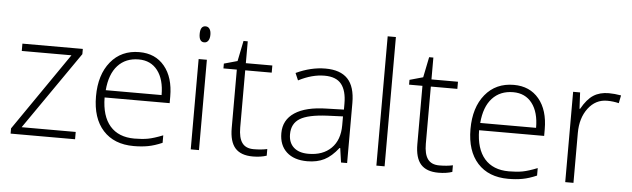

<svg xmlns="http://www.w3.org/2000/svg" viewBox="-48 -937 3697 1124"><g transform="rotate(5 1800.0 -375.0)"><path d="M40 0V-30.8L355 -487.8H63V-530.8H418V-500L101.1 -43H418.9V0Z M519 -261.2Q519 -388.2 581.5 -464.6Q644 -541 750 -541Q843.8 -541 897.9 -475.6Q952.1 -410.2 952.1 -297.9V-258.8H569.8Q570.8 -149.4 620.8 -91.8Q670.9 -34.2 764.2 -34.2Q809.6 -34.2 844 -40.5Q878.4 -46.9 931.2 -67.9V-23.9Q886.2 -4.4 848.1 2.7Q810.1 9.8 764.2 9.8Q648.4 9.8 583.7 -61.5Q519 -132.8 519 -261.2ZM572.8 -301.8H900.9Q900.9 -394 860.8 -446Q820.8 -498 750 -498Q673.3 -498 627 -447.5Q580.6 -397 572.8 -301.8Z M1091.8 -678.2Q1091.8 -725.1 1122.6 -725.1Q1137.7 -725.1 1146.2 -712.9Q1154.8 -700.7 1154.8 -678.2Q1154.8 -656.2 1146.2 -643.6Q1137.7 -630.9 1122.6 -630.9Q1091.8 -630.9 1091.8 -678.2ZM1098.6 0V-530.8H1147V0Z M1248 -488.8V-517.1L1326.7 -539.1L1351.1 -659.2H1376V-530.8H1531.7V-488.8H1376V-152.8Q1376 -91.8 1397.5 -62.5Q1418.9 -33.2 1464.8 -33.2Q1510.7 -33.2 1544.9 -41V-2Q1509.8 9.8 1463.9 9.8Q1393.6 9.8 1360.1 -27.8Q1326.7 -65.4 1326.7 -146V-488.8Z M1618.7 -141.1Q1618.7 -218.8 1683.3 -261.7Q1748 -304.7 1870.6 -307.1L1971.7 -310.1V-345.2Q1971.7 -420.9 1940.9 -459.5Q1910.2 -498 1841.8 -498Q1768.1 -498 1689 -457L1670.9 -499Q1758.3 -540 1843.8 -540Q1931.2 -540 1974.4 -494.6Q2017.6 -449.2 2017.6 -353V0H1981.9L1969.7 -84H1965.8Q1925.8 -32.7 1883.5 -11.5Q1841.3 9.8 1783.7 9.8Q1705.6 9.8 1662.1 -30.3Q1618.7 -70.3 1618.7 -141.1ZM1669.9 -139.2Q1669.9 -89.4 1700.4 -61.8Q1731 -34.2 1786.6 -34.2Q1871.6 -34.2 1920.7 -82.8Q1969.7 -131.3 1969.7 -217.8V-270L1877 -266.1Q1765.1 -260.7 1717.5 -231.2Q1669.9 -201.7 1669.9 -139.2Z M2189.5 0V-759.8H2237.8V0Z M2338.9 -488.8V-517.1L2417.5 -539.1L2441.9 -659.2H2466.8V-530.8H2622.6V-488.8H2466.8V-152.8Q2466.8 -91.8 2488.3 -62.5Q2509.8 -33.2 2555.7 -33.2Q2601.6 -33.2 2635.7 -41V-2Q2600.6 9.8 2554.7 9.8Q2484.4 9.8 2450.9 -27.8Q2417.5 -65.4 2417.5 -146V-488.8Z M2719.7 -261.2Q2719.7 -388.2 2782.2 -464.6Q2844.7 -541 2950.7 -541Q3044.4 -541 3098.6 -475.6Q3152.8 -410.2 3152.8 -297.9V-258.8H2770.5Q2771.5 -149.4 2821.5 -91.8Q2871.6 -34.2 2964.8 -34.2Q3010.3 -34.2 3044.7 -40.5Q3079.1 -46.9 3131.8 -67.9V-23.9Q3086.9 -4.4 3048.8 2.7Q3010.7 9.8 2964.8 9.8Q2849.1 9.8 2784.4 -61.5Q2719.7 -132.8 2719.7 -261.2ZM2773.4 -301.8H3101.6Q3101.6 -394 3061.5 -446Q3021.5 -498 2950.7 -498Q2874 -498 2827.6 -447.5Q2781.2 -397 2773.4 -301.8Z M3299.3 0V-530.8H3340.3L3345.2 -435.1H3348.6Q3381.3 -493.7 3418.5 -517.3Q3455.6 -541 3508.3 -541Q3542 -541 3580.6 -534.2L3571.3 -487.8Q3538.1 -496.1 3502.4 -496.1Q3434.6 -496.1 3391.1 -438.5Q3347.7 -380.9 3347.7 -293V0Z"/></g></svg>

Font: Open Sans Light
Style: Regular
Weight: 300
Foundry: Ascender Corporation
Version: Version 1.10